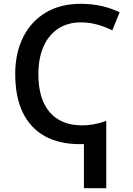

<svg xmlns="http://www.w3.org/2000/svg" viewBox="-20 -744 698 1004"><path d="M397.9 9.8Q289.6 9.8 213.6 -32.5Q137.7 -74.7 98.6 -156.7Q59.6 -238.8 59.6 -356.9Q59.6 -466.8 101.3 -550Q143.1 -633.3 220.7 -679.2Q297.4 -724.1 402.8 -724.1Q513.2 -724.1 605.5 -679.7L567.4 -585.4Q525.9 -605.5 485.8 -616.2Q445.8 -627 403.3 -627Q334.5 -627 284.4 -594.2Q234.4 -561.5 207.5 -500.5Q180.7 -439.5 180.7 -356Q180.7 -226.1 240 -157.2Q299.3 -88.4 410.2 -88.4Q470.2 -88.4 535.6 -111.8V240.2H418.9V9.3Z"/></svg>

Font: Viking Open Sans Light
Style: Bold
Weight: 600
Foundry: Ascender Corporation
Version: Version 2.001